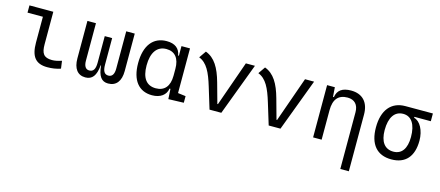

<svg xmlns="http://www.w3.org/2000/svg" viewBox="-52 -1070 4206 1837"><g transform="rotate(15 2051.0 -151.0)"><path d="M384.3 9.8C431.6 9.8 470.7 3.9 515.6 -10.7L505.4 -86.4C466.3 -73.7 437 -67.9 410.6 -67.9C327.1 -67.9 303.7 -106.9 303.7 -195.3V-517.6H67.4V-445.8H219.7V-190.4C219.7 -51.3 269 9.8 384.3 9.8Z M986.3 9.8C1066.9 9.8 1110.4 -46.9 1110.4 -146.5V-517.6H1025.9V-146.5C1025.9 -93.8 1006.8 -64 970.2 -64C932.6 -64 912.6 -89.8 912.6 -157.7V-419.9H839.4V-157.7C839.4 -89.8 818.8 -64 780.3 -64C744.6 -64 726.1 -93.8 726.1 -146.5V-517.6H641.6V-146.5C641.6 -46.9 683.6 9.8 760.7 9.8C829.1 9.8 864.7 -35.2 874 -140.1H877.9C887.2 -35.2 920.9 9.8 986.3 9.8Z M1421.4 9.8C1504.4 9.8 1558.6 -31.2 1567.9 -95.2H1577.1L1583 4.9L1734.9 0V-65.4L1657.7 -75.2V-517.6H1573.2V-422.4H1565.4C1554.7 -489.7 1508.8 -527.3 1425.8 -527.3C1291.5 -527.3 1214.4 -427.7 1214.4 -253.9C1214.4 -84 1290 9.8 1421.4 9.8ZM1573.2 -225.1C1573.2 -121.1 1525.9 -64 1439 -64C1346.7 -64 1298.3 -128.4 1298.3 -253.9C1298.3 -381.3 1350.1 -453.6 1441.9 -453.6C1526.9 -453.6 1573.2 -396.5 1573.2 -292.5Z M1989.7 0H2106.4L2300.8 -517.6H2210.9L2053.7 -71.8H2047.9L1992.7 -271C1955.1 -406.7 1904.3 -493.2 1812.5 -527.3L1764.6 -458C1845.2 -427.2 1885.3 -342.8 1925.3 -210.9Z M2575.7 0H2692.4L2886.7 -517.6H2796.9L2639.6 -71.8H2633.8L2578.6 -271C2541 -406.7 2490.2 -493.2 2398.4 -527.3L2350.6 -458C2431.2 -427.2 2471.2 -342.8 2511.2 -210.9Z M3345.2 224.6H3429.7V-336.9C3429.7 -458 3365.2 -527.3 3252 -527.3C3165 -527.3 3118.2 -493.2 3107.9 -423.8H3099.1L3092.3 -517.6H3015.6V0H3100.1V-291.5C3100.1 -400.4 3146 -453.6 3237.3 -453.6C3305.7 -453.6 3345.2 -411.6 3345.2 -337.4Z M3791.5 9.8C3931.2 9.8 4006.8 -75.7 4006.8 -232.9C4006.8 -333.5 3961.4 -417.5 3900.9 -431.2V-440.9H4063.5V-517.6H3791.5C3651.9 -517.6 3571.3 -419.9 3571.3 -249C3571.3 -81.5 3648.9 9.8 3791.5 9.8ZM3791.5 -66.9C3705.6 -66.9 3658.7 -130.4 3658.7 -245.6C3658.7 -370.6 3706.5 -440.9 3791.5 -440.9C3873 -440.9 3919.4 -370.6 3919.4 -245.6C3919.4 -130.4 3874 -66.9 3791.5 -66.9Z"/></g></svg>

Font: Cascadia Code SemiLight
Style: Regular
Weight: 350
Monospace: yes
Designer: Aaron Bell
Foundry: Saja Typeworks
Version: Version 2404.023